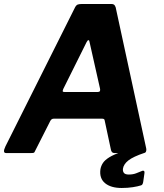

<svg xmlns="http://www.w3.org/2000/svg" viewBox="-26 -762 817 956"><path d="M4 0Q-5 0 -6 -8Q-7 -16 1 -33L348 -726Q354 -737 361.5 -739.5Q369 -742 380 -742H530Q541 -742 546 -734Q551 -726 552 -716L702 -23Q704 -15 701 -7.5Q698 0 689 0H543Q529 0 526 -18L495 -163Q494 -171 483 -171H241Q230 -171 224 -159L148 -9Q146 -3 142.5 -1.5Q139 0 130 0H4ZM461 -304Q476 -304 472 -321L420 -552Q419 -562 414.5 -562Q410 -562 405 -552L289 -319Q285 -309 286.5 -306.5Q288 -304 295 -304ZM474 81Q477 64 486.5 49.5Q496 35 518.5 21Q541 7 583 -7L694 -1Q637 18 613 37Q589 56 586 79Q585 92 591.5 99.5Q598 107 615 107Q636 107 651.5 101Q667 95 679 90Q687 86 691 89.5Q695 93 693 102L687 144Q686 150 683.5 155Q681 160 676 161Q661 166 635.5 170Q610 174 580 174Q526 174 497 150Q468 126 474 81Z"/></svg>

Font: Libre Franklin Thin
Style: Bold Italic
Weight: 700
Italic angle: -8°
Version: Version 3.000